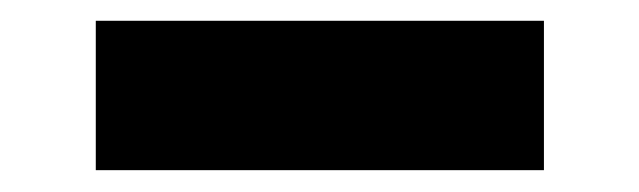

<svg xmlns="http://www.w3.org/2000/svg" viewBox="-20 -445 606 182"><path d="M70.8 -425.3H495.6V-283.7H70.8Z"/></svg>

Font: Blazma
Style: Regular
Weight: 400
Designer: GGBotNet
Version: 1.00